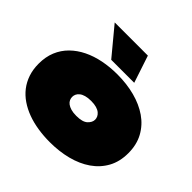

<svg xmlns="http://www.w3.org/2000/svg" viewBox="-221 -1115 1363 1363"><g transform="rotate(45 460.0 -433.5)"><path d="M460 30Q398 30 340 21Q282 12 232 -6.5Q182 -25 141 -53Q100 -81 71 -118.5Q42 -156 26 -203.5Q10 -251 10 -309Q10 -377 32.5 -431.5Q55 -486 96.5 -527Q138 -568 194 -595.5Q250 -623 317.5 -636.5Q385 -650 460 -650Q554 -650 635.5 -628.5Q717 -607 778.5 -564.5Q840 -522 875 -458Q910 -394 910 -309Q910 -224 875 -160.5Q840 -97 778.5 -54.5Q717 -12 635.5 9Q554 30 460 30ZM461 -235Q523 -235 549 -259Q575 -283 575 -311Q575 -324 569 -337Q563 -350 550 -361Q537 -372 515 -378.5Q493 -385 461 -385Q429 -385 406.5 -378.5Q384 -372 370.5 -361Q357 -350 351 -337Q345 -324 345 -310Q345 -296 351 -282.5Q357 -269 371 -258.5Q385 -248 407 -241.5Q429 -235 461 -235ZM355 -692 185 -897H518L586 -692Z"/></g></svg>

Font: Climate Crisis
Style: Regular
Weight: 400
Version: Version 1.003